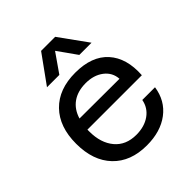

<svg xmlns="http://www.w3.org/2000/svg" viewBox="-215 -926 1079 1079"><g transform="rotate(-45 325.0 -386.0)"><path d="M165 -616.2 286.1 -784.2H397.9L519 -616.2H421.9L341.8 -729L263.2 -616.2ZM331.1 12.2Q202.6 12.2 129.4 -64.5Q56.2 -141.1 56.2 -275.9Q56.2 -410.2 130.1 -486.1Q204.1 -562 335 -562Q466.3 -562 532.2 -489Q598.1 -416 589.8 -287.1H157.2V-272Q157.2 -181.2 203.1 -126.5Q249 -71.8 331.1 -71.8Q396 -71.8 439.7 -102.8Q483.4 -133.8 493.2 -187H594.2Q580.6 -93.8 510.5 -40.8Q440.4 12.2 331.1 12.2ZM335 -479Q271.5 -479 229.2 -449.2Q187 -419.4 169.9 -362.8L486.8 -361.8Q483.4 -414.6 441.2 -446.8Q398.9 -479 335 -479Z"/></g></svg>

Font: Azeret Mono
Style: Regular
Weight: 400
Designer: Martin Vácha
Foundry: Displaay
Version: Version 1.002